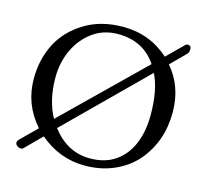

<svg xmlns="http://www.w3.org/2000/svg" viewBox="-99 -777 971 904"><g transform="rotate(15 386.5 -325.0)"><path d="M86 11Q83 14 75 14Q66 14 57.5 7.5Q49 1 49 -8Q49 -16 59 -26L134 -100Q50 -195 50 -320Q50 -413 88.5 -489.5Q127 -566 207 -615Q286 -664 395 -664Q525 -664 619 -579L699 -658Q703 -662 710 -662Q716 -662 721 -658Q726 -654 726 -644Q726 -628 719 -621L647 -549Q723 -461 723 -335Q723 -193 638 -93Q596 -44 531 -15Q466 14 387 14Q264 14 166 -69ZM380 -625Q310 -625 257.5 -587Q205 -549 176 -487Q147 -425 147 -351Q147 -241 191 -161L568 -529Q504 -625 380 -625ZM216 -123Q291 -25 401 -25Q474 -25 524 -59Q574 -93 600 -154Q626 -215 626 -296Q626 -418 589 -492Z"/></g></svg>

Font: Benne
Style: Regular
Weight: 400
Designer: John-Daniel Harrington
Version: Version 1.001